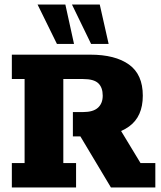

<svg xmlns="http://www.w3.org/2000/svg" viewBox="-20 -823 708 843"><path d="M32 0V-107H88V-476H32V-583H376Q486 -583 546.5 -539.5Q607 -496 607 -403Q607 -311 546.5 -267.5Q486 -224 379 -224H360L494 -277L597 -107H662V0H467L333 -224H300V-331H345Q389 -331 410 -350Q431 -369 431 -403Q431 -439 411.5 -457.5Q392 -476 345 -476H258V-107H314V0ZM380 -630 296 -803H418L457 -630ZM230 -630 145 -803H267L305 -630Z"/></svg>

Font: Rokkitt SemiBold ExtraBold
Style: Regular
Weight: 800
Version: Version 3.103